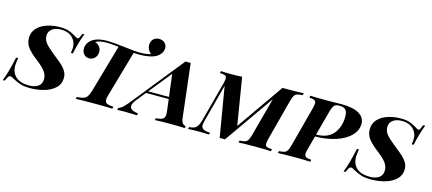

<svg xmlns="http://www.w3.org/2000/svg" viewBox="-84 -1287 4114 1830"><g transform="rotate(15 1973.0 -372.0)"><path d="M552 -411H532Q538 -440 538 -467Q538 -525 497 -563.5Q456 -602 387 -602Q331 -602 298 -577Q265 -552 265 -510Q265 -469 291.5 -436.5Q318 -404 390 -347Q445 -304 471 -280Q497 -256 513.5 -227Q530 -198 530 -162Q530 -103 488.5 -63.5Q447 -24 381 -5Q315 14 240 14Q185 14 149 3Q113 -8 73 -30Q47 -47 33 -47Q21 -47 13.5 -35.5Q6 -24 -8 7H-28Q-12 -31 3.5 -84.5Q19 -138 40 -233H60Q51 -186 51 -159Q51 -88 95 -48Q139 -8 226 -8Q281 -8 315.5 -31.5Q350 -55 350 -104Q350 -145 323.5 -180Q297 -215 237 -261Q170 -313 139.5 -353Q109 -393 109 -446Q109 -504 146 -543.5Q183 -583 243 -602.5Q303 -622 371 -622Q421 -622 453.5 -611.5Q486 -601 514 -584Q547 -562 558 -562Q567 -562 573.5 -574Q580 -586 591 -615H611Q575 -524 552 -411Z M1389 -688Q1389 -635 1332 -597Q1274 -564 1164 -564Q1148 -564 1110 -566L981 -116Q972 -86 972 -67Q972 -42 991 -32Q1010 -22 1056 -20L1052 0Q988 -3 867 -3Q748 -3 691 0L695 -20Q738 -22 761 -30Q784 -38 797 -57.5Q810 -77 822 -116L956 -585Q880 -594 837 -594Q763 -594 729 -571Q756 -563 773.5 -541.5Q791 -520 791 -490Q791 -455 769 -430.5Q747 -406 713 -406Q680 -406 660.5 -429Q641 -452 641 -484Q641 -512 656.5 -538.5Q672 -565 705 -584Q754 -612 837 -612Q893 -612 1009 -598Q1051 -593 1094 -588.5Q1137 -584 1171 -584Q1237 -584 1273 -599Q1256 -612 1244.5 -632.5Q1233 -653 1233 -678Q1233 -712 1254 -735Q1275 -758 1312 -758Q1347 -758 1368 -737.5Q1389 -717 1389 -688Z M1771 -20 1766 0Q1715 -3 1621 -3Q1519 -3 1471 0L1476 -20Q1523 -22 1543 -35Q1563 -48 1563 -84Q1563 -97 1562 -104L1547 -228H1323L1249 -136Q1218 -97 1218 -71Q1218 -29 1298 -20L1296 0Q1230 -3 1174 -3Q1130 -3 1100 0L1103 -20Q1130 -30 1154.5 -54Q1179 -78 1219 -129L1609 -615L1635 -614L1660 -615L1722 -84Q1726 -51 1740 -36Q1754 -21 1771 -20ZM1544 -248 1517 -469 1339 -248Z M2776 -614 2771 -594Q2734 -592 2716.5 -586Q2699 -580 2688.5 -563Q2678 -546 2668 -508L2562 -106Q2554 -72 2554 -58Q2554 -36 2568.5 -29Q2583 -22 2621 -20L2617 0Q2554 -3 2457 -3Q2348 -3 2297 0L2301 -20Q2338 -22 2355.5 -28Q2373 -34 2383.5 -51Q2394 -68 2404 -106L2506 -483L2164 5Q2155 4 2138 4Q2121 4 2112 5L2029 -488L1930 -113Q1923 -85 1923 -71Q1923 -46 1942.5 -33.5Q1962 -21 2010 -20L2005 0Q1969 -3 1893 -3Q1832 -3 1799 0L1803 -20Q1852 -22 1873 -42.5Q1894 -63 1908 -113L2013 -508Q2021 -542 2021 -556Q2021 -578 2006.5 -585Q1992 -592 1954 -594L1959 -614Q1990 -611 2048 -611Q2117 -611 2168 -614L2244 -149L2567 -611H2615Q2712 -611 2776 -614Z M2949 -106Q2941 -76 2941 -61Q2941 -41 2956 -31.5Q2971 -22 3009 -20L3005 0Q2945 -3 2849 -3Q2739 -3 2685 0L2689 -20Q2725 -22 2743 -28Q2761 -34 2771.5 -51Q2782 -68 2792 -106L2897 -502Q2898 -508 2901.5 -523.5Q2905 -539 2905 -548Q2905 -568 2890 -577.5Q2875 -587 2838 -588L2843 -608Q2895 -605 2995 -605L3083 -606Q3104 -607 3144 -607Q3266 -607 3324.5 -572Q3383 -537 3383 -474Q3383 -410 3333 -358Q3283 -306 3192.5 -275.5Q3102 -245 2986 -244ZM2991 -264Q3108 -265 3162 -333Q3216 -401 3216 -502Q3216 -548 3197 -568Q3178 -588 3134 -588Q3099 -588 3084 -570.5Q3069 -553 3055 -502Z M3915 -411H3895Q3901 -440 3901 -467Q3901 -525 3860 -563.5Q3819 -602 3750 -602Q3694 -602 3661 -577Q3628 -552 3628 -510Q3628 -469 3654.5 -436.5Q3681 -404 3753 -347Q3808 -304 3834 -280Q3860 -256 3876.5 -227Q3893 -198 3893 -162Q3893 -103 3851.5 -63.5Q3810 -24 3744 -5Q3678 14 3603 14Q3548 14 3512 3Q3476 -8 3436 -30Q3410 -47 3396 -47Q3384 -47 3376.5 -35.5Q3369 -24 3355 7H3335Q3351 -31 3366.5 -84.5Q3382 -138 3403 -233H3423Q3414 -186 3414 -159Q3414 -88 3458 -48Q3502 -8 3589 -8Q3644 -8 3678.5 -31.5Q3713 -55 3713 -104Q3713 -145 3686.5 -180Q3660 -215 3600 -261Q3533 -313 3502.5 -353Q3472 -393 3472 -446Q3472 -504 3509 -543.5Q3546 -583 3606 -602.5Q3666 -622 3734 -622Q3784 -622 3816.5 -611.5Q3849 -601 3877 -584Q3910 -562 3921 -562Q3930 -562 3936.5 -574Q3943 -586 3954 -615H3974Q3938 -524 3915 -411Z"/></g></svg>

Font: Playfair Display SC
Style: Bold Italic
Weight: 700
Italic angle: -14°
Designer: Claus Eggers Sørensen
Foundry: Claus Eggers Sørensen
Version: Version 1.200; ttfautohint (v1.6)